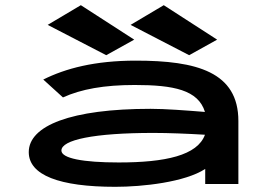

<svg xmlns="http://www.w3.org/2000/svg" viewBox="-20 -710 1040 741"><path d="M390 -497 498 -557 292 -690 164 -614ZM710 -497 818 -557 612 -690 484 -614ZM425 11C531 11 694 -7 772 -58V0H900V-243C900 -432 740 -476 504 -476C346 -476 233 -446 147 -403L223 -334C293 -366 382 -382 500 -382C650 -382 745 -363 771 -278C696 -284 618 -290 561 -290C254 -290 91 -225 91 -123C91 -34 209 11 425 11ZM217 -129C217 -170 341 -197 573 -197C629 -197 705 -194 771 -190C742 -110 618 -83 438 -83C300 -83 217 -99 217 -129Z"/></svg>

Font: Inconsolata UltraExpanded
Style: Bold
Weight: 700
Width: 9
Monospace: yes
Designer: Raph Levien, Cyreal, Brenton Simpson
Foundry: Raph Levien, Cyreal, Google
Version: Version 3.100